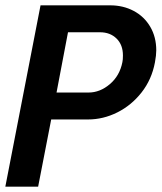

<svg xmlns="http://www.w3.org/2000/svg" viewBox="-21 -700 606 720"><path d="M131 -680H392Q441 -680 480.5 -659Q520 -638 542.5 -599.5Q565 -561 565 -511Q565 -493 560 -466Q548 -402 510 -353.5Q472 -305 419 -278.5Q366 -252 309 -252H171L122 0H-1ZM311 -353Q354 -353 391 -384.5Q428 -416 438 -467Q440 -476 440 -492Q440 -532 416 -555.5Q392 -579 354 -579H234L191 -353Z"/></svg>

Font: Teachers SemiBold
Style: Italic
Weight: 600
Designer: Alfredo Marco Pradil & Chank Diesel
Version: Version 0.009